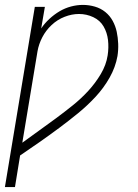

<svg xmlns="http://www.w3.org/2000/svg" viewBox="-43 -548 563 783"><path d="M-23 215 99 -520H140L125 -432Q139 -453 158.5 -471Q178 -489 200 -502Q222 -515 246.5 -521.5Q271 -528 295 -528Q320 -528 344 -521Q368 -514 386.5 -499Q405 -484 416.5 -463Q428 -442 433 -418.5Q438 -395 439 -369.5Q440 -344 436 -319Q428 -274 404 -231.5Q380 -189 346.5 -153Q313 -117 275 -86Q237 -55 198 -26Q159 3 119 31Q79 59 39 86L18 215ZM48 34Q82 9 117 -16Q152 -41 186.5 -66.5Q221 -92 254.5 -119Q288 -146 317 -177.5Q346 -209 368 -246Q390 -283 396 -322Q401 -354 397.5 -384.5Q394 -415 379.5 -440Q365 -465 337.5 -478Q310 -491 279 -491Q250 -491 220.5 -479.5Q191 -468 167.5 -446Q144 -424 129.5 -396Q115 -368 110 -339Z"/></svg>

Font: Iosevka Curly Extralight
Style: Italic
Weight: 200
Italic angle: -9°
Monospace: yes
Designer: Belleve Invis
Foundry: Belleve Invis
Version: Version 22.1.2; ttfautohint (v1.8.4)